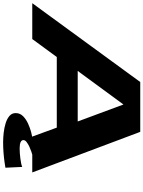

<svg xmlns="http://www.w3.org/2000/svg" viewBox="132 -848 898 1202"><g transform="rotate(90 581.0 -247.0)"><path d="M0 0 493.5 -676H805.5L1059.5 0H835L779 -153.5H337L224.5 0ZM424 -284.5H740.5L634.5 -570H633.5ZM871 182.5Q843.5 182.5 811.8 179Q780 175.5 751.8 166.8Q723.5 158 705.8 142.8Q688 127.5 688 104Q688 76.5 707.8 57.2Q727.5 38 755 25.8Q782.5 13.5 806.5 7.2Q830.5 1 838.5 0H948Q943.5 1 929.2 5.8Q915 10.5 898.2 18.2Q881.5 26 869.2 35.5Q857 45 857 55.5Q857 79 909.5 79Q937.5 79 972.8 74.5Q1008 70 1025 63L1030 168Q1023 169.5 997.5 173.2Q972 177 938 179.8Q904 182.5 871 182.5Z"/></g></svg>

Font: Anybody UltraExpanded Regular
Style: Bold Italic
Weight: 700
Width: 9
Italic angle: -10°
Designer: Tyler Finck
Foundry: Etcetera Type Company
Version: Version 1.010; ttfautohint (v1.8.3) -l 8 -r 50 -G 200 -x 14 